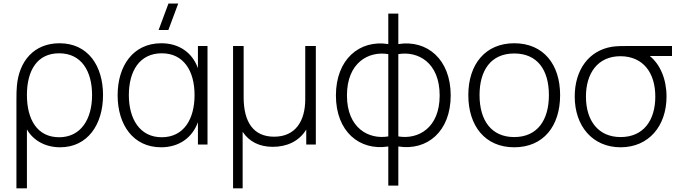

<svg xmlns="http://www.w3.org/2000/svg" viewBox="-20 -792 3724 1052"><path d="M70 -239V240H127.5V-83C160.5 -25 225 15 309.5 15C459 15 544.5 -108.5 544.5 -271C544.5 -431 462.5 -555 306 -555C166 -555 84 -456.5 72.5 -321C70.5 -302 70 -275 70 -239ZM127.5 -271.5C127.5 -405.5 183.5 -500 304 -500C426 -500 484.5 -402.5 484.5 -271C484.5 -139 423 -40 304 -40C183.5 -40 127.5 -138 127.5 -271.5Z M862.5 15C959.5 15 1033 -36 1064.5 -122.5V0H1117V-540H1064.5V-418.5C1033.5 -504 961 -555 864 -555C709 -555 624.5 -431 624.5 -270C624.5 -109 709.5 15 862.5 15ZM686 -270.5C686 -403 745 -500 866.5 -500C985.5 -500 1046 -404.5 1046 -271C1046 -138.5 986.5 -40 866 -40C746.5 -40 686 -140 686 -270.5ZM849 -627.5H902.5L956.5 -772.5H903Z M1257 240H1309.5V-70C1344.5 -16.5 1401 12.5 1474.5 12.5C1551 12.5 1618 -17 1658 -82V0H1710.5V-540H1652.5V-248.5C1652.5 -129.5 1599.5 -43 1482 -43C1369 -43 1315 -122.5 1315 -259V-540H1257Z M2107.5 10.5V225H2162.5V10.5C2320.5 35.5 2449.5 -71.5 2449.5 -269C2449.5 -466.5 2320.5 -575.5 2162.5 -550.5V-717.5H2107.5V-550.5C1949.5 -575.5 1820.5 -466.5 1820.5 -269C1820.5 -71.5 1949.5 35.5 2107.5 10.5ZM1881 -269C1881 -449 1999.5 -513.5 2107.5 -495.5V-44.5C2000.5 -26.5 1881 -89.5 1881 -269ZM2162.5 -44.5V-495.5C2270.5 -513.5 2389 -449.5 2389 -269C2389 -89 2269.5 -26.5 2162.5 -44.5Z M2797.5 15C2957 15 3049 -100.5 3049 -271C3049 -438 2958.5 -555 2797.5 -555C2640 -555 2546 -440.5 2546 -271C2546 -103 2637 15 2797.5 15ZM2607.5 -271C2607.5 -405 2668.5 -499 2797.5 -499C2924 -499 2987.5 -409.5 2987.5 -271C2987.5 -134.5 2925 -41 2797.5 -41C2672.5 -41 2607.5 -132 2607.5 -271Z M3380.5 15C3534 15 3632 -101 3632 -263C3632 -359 3597 -439 3540.5 -485H3662V-540H3427C3395.5 -540 3361 -540 3334.5 -536C3207 -516 3129 -410 3129 -263C3129 -101.5 3226.5 15 3380.5 15ZM3190.5 -263C3190.5 -389 3254 -484.5 3380.5 -484C3504.5 -483 3570.5 -393 3570.5 -263C3570.5 -131.5 3505 -41 3380.5 -41C3259.5 -41 3190.5 -129 3190.5 -263Z"/></svg>

Font: Eudonet Light
Style: Regular
Weight: 300
Designer: Mikhail Sharanda
Foundry: Mikhail Sharanda
Version: Version 4.503;Glyphs 3.1.2 (3151)